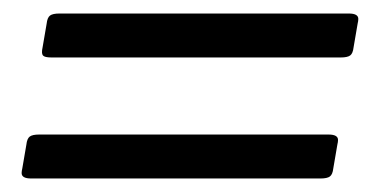

<svg xmlns="http://www.w3.org/2000/svg" viewBox="-20 -405 570 284"><path d="M496 -385Q510 -385 510 -377Q510 -374 509 -370L503 -335Q502 -326 498 -323Q494 -320 484 -320H56Q46 -320 43.5 -323Q41 -326 43 -335L49 -370Q50 -379 54 -382Q58 -385 68 -385ZM26 -141Q12 -141 12 -149Q12 -152 13 -156L19 -191Q20 -200 24 -203Q28 -206 38 -206H466Q480 -206 480 -198Q480 -195 479 -191L473 -156Q472 -147 468 -144Q464 -141 454 -141Z"/></svg>

Font: Crete Round
Style: Italic
Weight: 400
Designer: Veronika Burian
Foundry: TypeTogether
Version: Version 1.001; ttfautohint (v1.6)